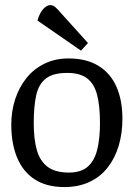

<svg xmlns="http://www.w3.org/2000/svg" viewBox="-20 -737 537 766"><path d="M236.4 9.3Q166.5 9.3 119.4 -20.8Q72.4 -50.9 48.7 -107.1Q25 -163.4 25 -240Q25 -293.5 40.6 -341.3Q56.2 -389 85.4 -425.5Q114.7 -462 157.3 -482.9Q199.9 -503.8 253 -503.8Q325.1 -503.8 373 -474.3Q420.9 -444.8 444.7 -390.8Q468.4 -336.8 468.4 -263Q468.4 -205.1 453.6 -155.6Q438.7 -106 409.8 -68.9Q380.9 -31.8 337.3 -11.3Q293.8 9.3 236.4 9.3ZM254.9 -48.5Q303.1 -48.5 330 -72Q356.9 -95.5 367.9 -140Q378.9 -184.4 378.9 -245.3Q378.9 -315 367.2 -359.3Q355.4 -403.6 327 -424.8Q298.6 -446.1 248.4 -446.1Q191.6 -446.1 162.9 -423.6Q134.2 -401.1 124.4 -356.8Q114.6 -312.5 114.6 -245.3Q114.6 -182.8 126.8 -139Q138.9 -95.2 169.4 -71.9Q200 -48.5 254.9 -48.5ZM303 -535 129.4 -655.1Q138.6 -686.6 153.1 -701.7Q167.7 -716.7 180.3 -716.7Q191.4 -716.7 201 -708.3Q210.6 -699.8 222.4 -685.8L331 -565.2Z"/></svg>

Font: Faustina Light
Style: Regular
Weight: 300
Designer: Alfonso Garcia
Foundry: http://www.omnibus-type.com
Version: Version 1.200